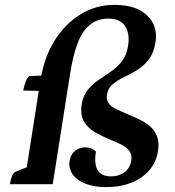

<svg xmlns="http://www.w3.org/2000/svg" viewBox="-20 -754 717 786"><path d="M413.9 12Q365.8 12 330.4 -1.8Q295.1 -15.5 277.5 -40.3Q260 -65 265 -95.9Q269.5 -122.1 287 -136.4Q304.5 -150.8 328.1 -150.8Q356.8 -150.8 372.6 -133.6Q364.6 -82.9 379.7 -57.4Q394.8 -32 435.3 -32Q467.2 -32 489.9 -49.2Q512.7 -66.5 517.4 -97Q521.5 -121.7 508.9 -137.1Q496.4 -152.5 474.5 -163.2Q452.6 -173.8 427 -183.9Q397.7 -196.4 369 -212.6Q340.3 -228.8 324 -256.4Q307.7 -283.9 314.6 -327.3Q320.6 -363.3 339.4 -386.5Q358.1 -409.6 383.5 -426.5Q408.8 -443.4 434.1 -460.8Q459.4 -478.2 478.8 -502.7Q498.1 -527.1 504.1 -565.2Q512.6 -617.7 491.7 -647.8Q470.7 -677.8 425.2 -677.8Q378 -677.8 347 -651.7Q316 -625.6 297.2 -575.5Q278.5 -525.3 266.9 -451.3L195.8 0H20.4Q28.2 -44.4 43.7 -50.9L100.1 -73.4L88.1 -59.1L141.6 -400.9L157.1 -381.5L75.1 -383.4Q78.5 -402.4 85 -419.5Q91.5 -436.6 99.9 -442.5L171.6 -445.5L145.5 -425.1Q160.1 -518.1 203.2 -587.4Q246.4 -656.7 309.7 -695.3Q373 -734 447.6 -734Q512 -734 551.6 -712.6Q591.1 -691.3 607.3 -656.7Q623.5 -622 616.5 -581Q609.5 -536.9 588.7 -510.2Q568 -483.5 541 -467Q514 -450.6 487.2 -437.9Q460.5 -425.1 441.2 -409.2Q421.9 -393.3 417.8 -365.9Q414.3 -344 425.7 -329.9Q437.2 -315.9 458.4 -306Q479.6 -296.2 504.1 -285.6Q528 -276.1 552.1 -264.3Q576.2 -252.6 595.1 -236.2Q613.9 -219.7 623.1 -195.4Q632.3 -171 626.8 -135.8Q619.9 -90.1 591.2 -57Q562.4 -23.9 517.2 -6Q472 12 413.9 12Z"/></svg>

Font: Petrona
Style: Italic
Weight: 400
Italic angle: -9°
Designer: Ringo R. Seeber
Foundry: Ringo R. Seeber
Version: Version 2.001; ttfautohint (v1.8.3)